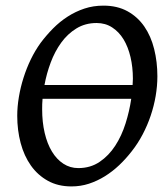

<svg xmlns="http://www.w3.org/2000/svg" viewBox="-20 -650 594 685"><path d="M453.1 -346.7Q453.1 -351.6 453.6 -357.9Q454.1 -364.3 454.1 -369.1Q454.1 -410.2 445.6 -446.5Q437 -482.9 420.7 -509.8Q404.3 -536.6 380.1 -552.2Q356 -567.9 324.7 -567.9Q284.2 -567.9 252.7 -548.6Q221.2 -529.3 198.5 -498Q175.8 -466.8 160.9 -427Q146 -387.2 138.7 -346.7ZM131.8 -297.4Q130.9 -287.6 130.6 -277.8Q130.4 -268.1 130.4 -259.8Q130.4 -214.4 139.4 -175.8Q148.4 -137.2 165.3 -109.4Q182.1 -81.5 206.1 -65.9Q230 -50.3 259.3 -50.3Q302.7 -50.3 335.4 -72.5Q368.2 -94.7 391.1 -130.1Q414.1 -165.5 428 -209.7Q441.9 -253.9 448.2 -297.4ZM541.5 -377.9Q541.5 -343.3 535.4 -307.6Q529.3 -272 517.6 -237.3Q505.9 -202.6 488.8 -170.2Q471.7 -137.7 449.7 -109.9Q429.2 -83.5 405.3 -60.8Q381.3 -38.1 354.2 -21.2Q327.1 -4.4 297.4 5.4Q267.6 15.1 234.9 15.1Q187 15.1 150.9 -4.9Q114.7 -24.9 90.3 -59.3Q65.9 -93.8 53.7 -139.6Q41.5 -185.5 41.5 -236.8Q41.5 -269.5 47.4 -304.2Q53.2 -338.9 64 -372.8Q74.7 -406.7 90.1 -438.5Q105.5 -470.2 125 -497.1Q145.5 -524.4 169.4 -548.6Q193.4 -572.8 221.4 -590.8Q249.5 -608.9 281.2 -619.4Q313 -629.9 349.1 -629.9Q398.4 -629.9 434.8 -609.9Q471.2 -589.8 494.9 -555.4Q518.6 -521 530 -475.1Q541.5 -429.2 541.5 -377.9Z"/></svg>

Font: Gentium Book Basic
Style: Italic
Weight: 400
Italic angle: -8°
Designer: J. Victor Gaultney and Annie Olsen
Foundry: SIL International
Version: Version 1.102; 2013; Maintenance release